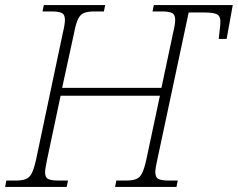

<svg xmlns="http://www.w3.org/2000/svg" viewBox="-35 -734 934 754"><path d="M-15 0 -10 -25H27Q51 -25 66 -30.5Q81 -36 90 -54Q99 -72 107 -109L212 -606Q216 -622 218 -635Q220 -648 220 -656Q220 -677 207.5 -683Q195 -689 169 -689H132L137 -714H378L373 -689H335Q311 -689 296 -683.5Q281 -678 272 -660Q263 -642 256 -605L209 -389H599L645 -606Q649 -622 651 -635Q653 -648 653 -656Q653 -677 640.5 -683Q628 -689 602 -689H564L569 -714H879L855 -581H824L830 -637Q833 -668 819.5 -676.5Q806 -685 768 -685H706L583 -108Q575 -74 575 -58Q575 -37 587.5 -31Q600 -25 627 -25H663L658 0H417L422 -25H460Q484 -25 499 -30.5Q514 -36 523 -54Q532 -72 540 -109L593 -358H203L150 -108Q147 -92 144.5 -79Q142 -66 142 -58Q142 -37 154.5 -31Q167 -25 194 -25H232L227 0Z"/></svg>

Font: Noto Serif ExtraLight
Style: Italic
Weight: 200
Italic angle: -12°
Designer: Monotype Design Team
Foundry: Monotype Imaging Inc.
Version: Version 2.014; ttfautohint (v1.8.4.7-5d5b)